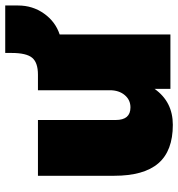

<svg xmlns="http://www.w3.org/2000/svg" viewBox="6 -662 665 716"><g transform="rotate(-90 338.0 -303.5)"><path d="M676 -616V-568Q676 -514 646 -471.5Q616 -429 568 -413V0H365V-59Q317 9 231 9Q134 9 87.5 -45Q41 -99 41 -210V-494H249V-204Q249 -149 296 -149Q324 -149 342 -170.5Q360 -192 360 -226V-494H418Q463 -494 481 -515.5Q499 -537 499 -592V-616Z"/></g></svg>

Font: Nunito Sans Heavy
Style: Regular
Weight: 400
Designer: Vernon Adams
Foundry: Vernon Adams
Version: Version 2.500